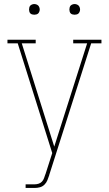

<svg xmlns="http://www.w3.org/2000/svg" viewBox="-20 -727 540 952"><path d="M107 205V187H151Q161 187 171 184Q181 181 188 173.5Q195 166 198.5 156Q202 146 205 137L206 136Q206 135 206 135Q206 135 206 135L239 32L68 -512H17V-530H157V-512H88L249 0L412 -512H343V-530H483V-512H432L224 141Q224 141 224 141Q224 141 224 141V142Q220 154 215 166.5Q210 179 200.5 188.5Q191 198 178 201.5Q165 205 151 205ZM350 -654Q345 -654 339.5 -655.5Q334 -657 330.5 -660.5Q327 -664 325.5 -669.5Q324 -675 324 -680Q324 -685 325.5 -690.5Q327 -696 330.5 -699.5Q334 -703 339.5 -705Q345 -707 350 -707Q355 -707 360.5 -705Q366 -703 369.5 -699.5Q373 -696 375 -690.5Q377 -685 377 -680Q377 -675 375 -669.5Q373 -664 369.5 -660.5Q366 -657 360.5 -655.5Q355 -654 350 -654ZM150 -654Q145 -654 139.5 -655.5Q134 -657 130.5 -660.5Q127 -664 125.5 -669.5Q124 -675 124 -680Q124 -685 125.5 -690.5Q127 -696 130.5 -699.5Q134 -703 139.5 -705Q145 -707 150 -707Q155 -707 160.5 -705Q166 -703 169.5 -699.5Q173 -696 175 -690.5Q177 -685 177 -680Q177 -675 175 -669.5Q173 -664 169.5 -660.5Q166 -657 160.5 -655.5Q155 -654 150 -654Z"/></svg>

Font: Iosevka Slab Thin
Style: Regular
Weight: 100
Monospace: yes
Designer: Belleve Invis
Foundry: Belleve Invis
Version: Version 11.1.0; ttfautohint (v1.8.3)